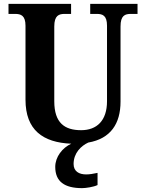

<svg xmlns="http://www.w3.org/2000/svg" viewBox="-20 -734 732 994"><path d="M405 240C424 240 465 234 485 224V161C462 166 443 169 426 169C389 169 361 153 361 115C361 58 400 21 437 4C553 -16 604 -94 604 -208V-597C604 -654 627 -662 658 -662H692V-714H447V-662H481C511 -662 534 -654 534 -601V-210C534 -109 481 -60 400 -60C315 -60 261 -97 261 -210V-597C261 -654 285 -662 315 -662H348V-714H24V-662H58C88 -662 112 -654 112 -601V-218C112 -61 202 4 349 10C303 31 266 78 266 130C266 206 314 240 405 240Z"/></svg>

Font: Noto Serif Tamil SemiCondensed
Style: Bold
Weight: 700
Width: 4
Designer: Indian Type Foundry, Tom Grace, and the Monotype Design Team
Foundry: Monotype Imaging Inc.
Version: Version 2.004